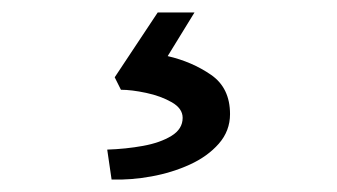

<svg xmlns="http://www.w3.org/2000/svg" viewBox="-20 -44 540 308"><path d="M159 244 152 196Q182 195 209.5 190Q237 185 255 174Q273 163 273 145Q273 130 255.5 120Q238 110 214.5 105Q191 100 174 100L164 80L233 -24H292L249 46Q288 55 318.5 76Q349 97 349 139Q349 166 331 186.5Q313 207 284.5 220Q256 233 223 239Q190 245 159 244Z"/></svg>

Font: Lexend Zetta
Style: Regular
Weight: 400
Designer: Bonnie Shaver-Troup, Thomas Jockin
Foundry: Lexend
Version: Version 1.007